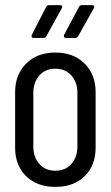

<svg xmlns="http://www.w3.org/2000/svg" viewBox="-20 -720 432 749"><path d="M39 -144V-361Q39 -429 82 -472Q125 -515 196 -515Q267 -515 310 -472Q353 -429 353 -361V-144Q353 -75 310.5 -33Q268 9 196 9Q124 9 81.5 -33Q39 -75 39 -144ZM282 -149V-357Q282 -399 258.5 -425.5Q235 -452 196 -452Q157 -452 133.5 -425.5Q110 -399 110 -357V-149Q110 -107 133.5 -80.5Q157 -54 196 -54Q235 -54 258.5 -80.5Q282 -107 282 -149ZM230 -584 288 -693Q291 -700 300 -700H339Q345 -700 347 -696.5Q349 -693 346 -688L285 -579Q280 -572 273 -572H237Q232 -572 230 -575.5Q228 -579 230 -584ZM104 -584 160 -693Q163 -700 172 -700H214Q220 -700 222 -696.5Q224 -693 221 -688L161 -579Q158 -572 149 -572H111Q106 -572 104 -575.5Q102 -579 104 -584Z"/></svg>

Font: Barlow Condensed
Style: Regular
Weight: 400
Width: 3
Designer: Jeremy Tribby
Foundry: Tribby Type
Version: Version 1.500